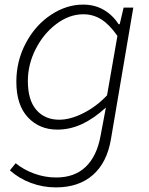

<svg xmlns="http://www.w3.org/2000/svg" viewBox="-20 -561 649 834"><path d="M23 179 48 148Q82 176 128.5 193Q175 210 224 210Q304 210 352.5 163.5Q401 117 417 28L440 -94Q389 -47 337 -22.5Q285 2 229 2Q151 2 101 -51.5Q51 -105 51 -206Q51 -296 92 -373.5Q133 -451 200.5 -496Q268 -541 341 -541Q392 -541 431 -518Q470 -495 495 -456H500L517 -528H559L462 43Q445 145 383.5 199Q322 253 223 253Q166 253 114 233.5Q62 214 23 179ZM445 -147 490 -405Q456 -454 420.5 -476.5Q385 -499 342 -499Q281 -499 225 -457Q169 -415 135 -348Q101 -281 101 -209Q101 -126 138 -83.5Q175 -41 237 -41Q286 -41 343 -70Q400 -99 445 -147Z"/></svg>

Font: Nebula Sans Light
Style: Regular
Weight: 300
Italic angle: -9°
Designer: Paul D. Hunt for Adobe (as Source Sans)
Foundry: Nebula Entertainment & Broadcasting LLC
Version: Version 1.010